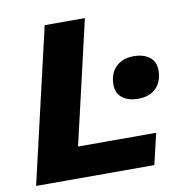

<svg xmlns="http://www.w3.org/2000/svg" viewBox="-76 -734 795 808"><g transform="rotate(-10 322.0 -330.0)"><path d="M216.6 -132.6H550.4L519.2 0H14L167 -660H338.8ZM501.8 -286.6Q459.4 -286.6 433.9 -306.3Q408.4 -326 408.4 -363Q408.4 -410.2 436.5 -438.3Q464.6 -466.4 512.4 -466.4Q554.8 -466.4 580.3 -446.7Q605.8 -427 605.8 -390Q605.8 -342.8 578.2 -314.7Q550.6 -286.6 501.8 -286.6Z"/></g></svg>

Font: Work Sans
Style: Italic
Weight: 400
Italic angle: -13°
Designer: Wei Huang
Foundry: Wei Huang
Version: Version 2.012